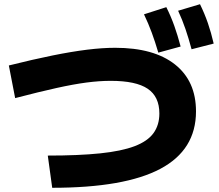

<svg xmlns="http://www.w3.org/2000/svg" viewBox="-20 -875 1040 912"><path d="M732 -625Q717 -676 701 -719.5Q685 -763 664 -807L770 -841Q792 -797 808 -752Q824 -707 838 -654ZM890 -641Q876 -693 861 -737Q846 -781 826 -824L930 -855Q952 -810 967.5 -765Q983 -720 995 -668ZM207 -136Q354 -136 455.5 -146.5Q557 -157 619 -180.5Q681 -204 709 -242.5Q737 -281 737 -336Q737 -416 681.5 -453.5Q626 -491 506 -491Q452 -491 391 -483Q330 -475 248.5 -457Q167 -439 52 -409L22 -564Q138 -593 229.5 -611.5Q321 -630 394 -639Q467 -648 527 -648Q711 -648 811 -569Q911 -490 911 -346Q911 -163 741.5 -73Q572 17 228 17Z"/></svg>

Font: M PLUS 2 Thin ExtraBold
Style: Regular
Weight: 800
Version: Version 1.001